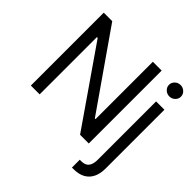

<svg xmlns="http://www.w3.org/2000/svg" viewBox="-236 -950 1355 1355"><g transform="rotate(45 441.0 -273.0)"><path d="M642.6 -727.5V0H555.7L160.2 -571.3H152.3V0H64.5V-727.5H149.4L547.9 -155.3H554.7V-727.5ZM768.6 -545.9H851.6V40Q852.1 90.3 834.7 127.2Q817.4 164.1 782.7 184.1Q748 204.1 695.3 204.1H678.7V126H694.3Q732.9 126 750.5 103.8Q768.1 81.5 768.6 40ZM809.6 -636.7Q785.2 -636.7 767.6 -653.3Q750 -669.9 750 -693.4Q750 -716.8 767.6 -733.4Q785.2 -750 809.6 -750Q834 -750 851.6 -733.4Q869.1 -716.8 869.1 -693.4Q869.1 -669.9 851.6 -653.3Q834 -636.7 809.6 -636.7Z"/></g></svg>

Font: Inter Tight
Style: Regular
Weight: 400
Designer: Rasmus Andersson
Foundry: rsms
Version: Version 3.002